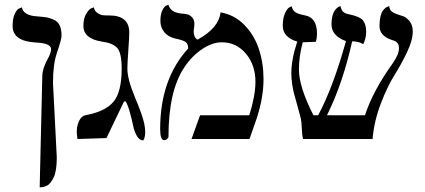

<svg xmlns="http://www.w3.org/2000/svg" viewBox="-20 -585 1789 808"><path d="M147 203 158 -264Q158 -298 185 -345Q195 -365 195 -378Q195 -403 132 -406Q33 -411 33 -476Q33 -508 42.5 -527.5Q52 -547 62 -550L72 -554Q79 -519 138 -516Q163 -514 175.5 -512Q188 -510 205.5 -502.5Q223 -495 231 -478.5Q239 -462 239 -435Q239 -419 219 -361Q203 -314 203 -236L219 78Q219 106 215.5 128Q212 150 205.5 162.5Q199 175 192 184Q185 193 177 196.5Q169 200 163.5 201.5Q158 203 152 203Z M516 -296Q516 -252 548 -175.5Q580 -99 587 -65Q591 -45 591 -30Q591 -6 583 6Q567 6 556 -13Q545 -32 540 -57Q535 -82 526.5 -112.5Q518 -143 509 -158H502L428 -4L306 0Q306 -2 304.5 -12.5Q303 -23 303 -31Q303 -41 304 -47Q313 -94 339 -100Q422 -115 457 -156Q492 -197 492 -296Q492 -363 473 -383.5Q454 -404 409 -410Q331 -422 331 -476Q331 -506 342 -525.5Q353 -545 364 -550L375 -554Q378 -538 390.5 -530Q403 -522 412.5 -521Q422 -520 440 -520Q524 -520 524 -448Q524 -430 520 -372.5Q516 -315 516 -296Z M908 -533Q966 -523 1008 -480.5Q1050 -438 1069.5 -378.5Q1089 -319 1089 -252Q1089 -173 1059 -83L1030 0H786L822 -100H1029Q1055 -183 1055 -241Q1055 -311 1015 -359Q975 -407 913 -407Q874 -407 831 -378.5Q788 -350 756 -302Q689 -203 689 -9Q689 -5 683 0Q677 5 671 5Q654 5 654 -42Q654 -252 772 -381Q772 -400 761.5 -408Q751 -416 717 -423Q687 -430 671 -450Q655 -470 655 -497Q655 -525 663.5 -542Q672 -559 681 -562L689 -565Q697 -533 743 -528Q759 -527 769 -524.5Q779 -522 788.5 -512Q798 -502 798 -485Q798 -476 796.5 -467.5Q795 -459 795 -453Q795 -428 811 -418Q901 -467 908 -533Z M1717 -452Q1717 -416 1693 -365.5Q1669 -315 1639.5 -268Q1610 -221 1582 -147.5Q1554 -74 1548 0H1255Q1251 -17 1250 -45.5Q1249 -74 1246 -86Q1241 -107 1231.5 -140.5Q1222 -174 1217.5 -190.5Q1213 -207 1209.5 -231Q1206 -255 1206 -276Q1206 -335 1231 -410Q1170 -428 1170 -477Q1170 -509 1179.5 -529.5Q1189 -550 1198 -554L1207 -559Q1212 -541 1223 -533.5Q1234 -526 1265 -520Q1314 -510 1314 -444Q1314 -424 1309 -409Q1294 -409 1277.5 -408Q1261 -407 1254 -407Q1238 -347 1238 -292Q1238 -220 1299 -100H1319Q1382 -218 1436 -412Q1375 -434 1375 -483Q1375 -503 1379 -518Q1383 -533 1388.5 -540.5Q1394 -548 1399.5 -552.5Q1405 -557 1409 -558L1413 -559Q1415 -550 1418 -543.5Q1421 -537 1427 -533Q1433 -529 1436 -528Q1439 -527 1447.5 -525Q1456 -523 1457 -523Q1495 -514 1507 -500Q1521 -482 1521 -452Q1521 -425 1509 -399Q1490 -411 1462 -411Q1422 -232 1356 -100H1516Q1549 -202 1633 -319Q1659 -356 1659 -382Q1659 -388 1658 -393Q1657 -398 1654 -401.5Q1651 -405 1649 -407.5Q1647 -410 1642.5 -412Q1638 -414 1636.5 -414.5Q1635 -415 1631 -416L1626 -418Q1577 -435 1577 -476Q1577 -498 1581 -515Q1585 -532 1591 -540Q1597 -548 1603.5 -552.5Q1610 -557 1614 -558L1618 -559Q1619 -551 1621.5 -545.5Q1624 -540 1629.5 -536Q1635 -532 1637.5 -530.5Q1640 -529 1648.5 -526Q1657 -523 1658 -523L1663 -521Q1669 -519 1671.5 -518.5Q1674 -518 1680 -515.5Q1686 -513 1689 -510Q1692 -507 1697 -503Q1702 -499 1705 -494.5Q1708 -490 1711 -483.5Q1714 -477 1715.5 -469Q1717 -461 1717 -452Z"/></svg>

Font: Libertinus Sans
Style: Regular
Weight: 400
Designer: Philipp H. Poll
Foundry: Khaled Hosny
Version: Version 6.1